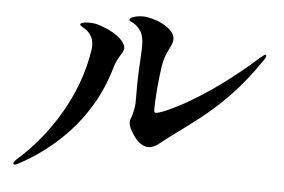

<svg xmlns="http://www.w3.org/2000/svg" viewBox="-46 -694 1093 740"><g transform="rotate(5 500.0 -324.0)"><path d="M543 -130C556 -130 571 -136 587 -150C683 -228 823 -303 952 -496C961 -507 965 -515 965 -520C965 -522 963 -524 962 -524C959 -524 954 -521 941 -510C750 -338 586 -264 559 -264C554 -264 553 -269 553 -278C553 -317 558 -383 567 -445C576 -503 603 -526 603 -552C603 -599 518 -630 478 -630C450 -630 427 -621 427 -612C427 -605 452 -606 474 -571C482 -557 485 -539 485 -514C485 -481 480 -435 479 -371V-336V-294C477 -273 474 -255 466 -234C464 -229 463 -225 463 -220C463 -201 476 -181 490 -162C503 -145 521 -130 543 -130ZM35 -18C38 -18 41 -19 47 -22C166 -85 321 -208 382 -423C396 -471 417 -482 417 -502C417 -523 388 -556 322 -579C306 -586 288 -588 274 -588C252 -588 240 -584 240 -578C240 -574 248 -570 258 -564C286 -546 293 -523 293 -501C293 -488 291 -477 289 -467C262 -309 166 -147 39 -37C33 -31 30 -26 30 -23C30 -21 31 -18 35 -18Z"/></g></svg>

Font: Shippori Mincho OTF
Style: Bold
Weight: 800
Designer: FONTDASU
Foundry: FONTDASU / Google Inc. / but / Adobe
Version: Version 3.300;hotconv 1.0.109;makeotfexe 2.5.65596